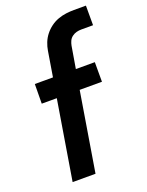

<svg xmlns="http://www.w3.org/2000/svg" viewBox="-140 -805 668 875"><g transform="rotate(-20 194.5 -367.5)"><path d="M57 0 120 -384H47L48 -479H136L156 -601Q159 -620 166.5 -639Q174 -658 187 -674.5Q200 -691 217 -703.5Q234 -716 253.5 -723Q273 -730 292.5 -732.5Q312 -735 331 -735H389V-640H332Q320 -640 308.5 -637Q297 -634 287 -626.5Q277 -619 272 -608Q267 -597 265 -586L247 -479H339V-384H231L168 0Z"/></g></svg>

Font: Iosevka QP
Style: Bold Italic
Weight: 700
Italic angle: -9°
Designer: Belleve Invis
Foundry: Belleve Invis
Version: Version 20.0.0; ttfautohint (v1.8.4)